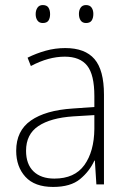

<svg xmlns="http://www.w3.org/2000/svg" viewBox="-20 -729 508 759"><path d="M238 -539Q316 -539 353.5 -495.5Q391 -452 391 -355V0H361L355 -94H353Q334 -52 296.5 -21Q259 10 190 10Q117 10 80.5 -30Q44 -70 44 -133Q44 -212 102 -252.5Q160 -293 267 -300L353 -306V-349Q353 -434 324.5 -469.5Q296 -505 236 -505Q204 -505 171 -496Q138 -487 102 -468L89 -501Q123 -518 160.5 -528.5Q198 -539 238 -539ZM270 -269Q180 -263 131.5 -230.5Q83 -198 83 -133Q83 -80 112.5 -51.5Q142 -23 195 -23Q275 -23 313.5 -76.5Q352 -130 353 -219V-274ZM121 -673Q121 -688 128 -698.5Q135 -709 149 -709Q165 -709 171.5 -699Q178 -689 178 -673Q178 -657 171.5 -647.5Q165 -638 149 -638Q135 -638 128 -648Q121 -658 121 -673ZM292 -674Q292 -689 299 -699Q306 -709 320 -709Q335 -709 342 -699Q349 -689 349 -674Q349 -658 342.5 -648Q336 -638 320 -638Q306 -638 299 -648Q292 -658 292 -674Z"/></svg>

Font: Noto Sans Sinhala SemiCondensed ExtraLight
Style: Regular
Weight: 200
Width: 4
Designer: Jelle Bosma - Monotype Design Team
Foundry: Monotype Imaging Inc.
Version: Version 2.006; ttfautohint (v1.8.4.7-5d5b)